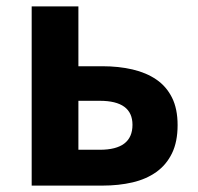

<svg xmlns="http://www.w3.org/2000/svg" viewBox="-20 -580 618 600"><path d="M79 0V-560H225V-373H300Q351 -373 394 -363Q437 -353 468.5 -331.5Q500 -310 517.5 -275Q535 -240 535 -189Q535 -137 517.5 -101Q500 -65 468.5 -42.5Q437 -20 394 -10Q351 0 300 0ZM225 -265V-112H292Q394 -112 394 -190Q394 -265 292 -265Z"/></svg>

Font: Kinto Sans
Style: Bold
Weight: 700
Designer: Authors: Ryoko NISHIZUKA  (kana & ideographs); Paul D. Hunt (Latin, Greek & Cyrillic); Wenlong ZHANG  (bopomofo); Sandol
Foundry: Adobe Systems Incorporated, ookami Inc.
Version: Version 0.001